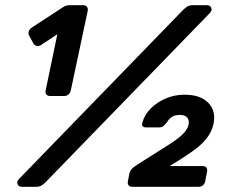

<svg xmlns="http://www.w3.org/2000/svg" viewBox="-20 -720 882 740"><path d="M173 -350Q163 -350 158.5 -356Q154 -362 156 -372L201 -588L139 -547Q132 -542 123 -543Q114 -544 109 -552L92 -583Q88 -591 91 -599.5Q94 -608 103 -614L224 -693Q235 -700 248 -700H300Q310 -700 315 -694Q320 -688 318 -678L253 -372Q248 -350 226 -350ZM66 0Q51 0 47.5 -10.5Q44 -21 54 -31L685 -681Q694 -690 702 -695Q710 -700 724 -700H776Q791 -700 794.5 -689.5Q798 -679 788 -669L157 -19Q148 -10 140 -5Q132 0 118 0ZM490 0Q480 0 475.5 -6Q471 -12 473 -22L479 -53Q481 -61 487.5 -68.5Q494 -76 510 -86Q577 -129 619 -155Q661 -181 681.5 -200Q702 -219 707 -240Q710 -257 701.5 -267Q693 -277 674 -277Q656 -277 646 -271.5Q636 -266 630.5 -259Q625 -252 622 -247Q613 -236 607.5 -232.5Q602 -229 594 -229H543Q523 -229 529 -248Q537 -278 561 -302Q585 -326 619 -340.5Q653 -355 691 -355Q753 -355 783 -323.5Q813 -292 803 -243Q796 -211 775.5 -185.5Q755 -160 720 -135.5Q685 -111 634 -80H761Q771 -80 775.5 -74Q780 -68 778 -58L771 -22Q766 0 744 0Z"/></svg>

Font: Rubik Light SemiBold
Style: Italic
Weight: 600
Italic angle: -12°
Version: Version 2.104